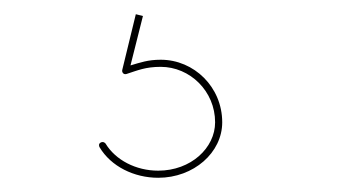

<svg xmlns="http://www.w3.org/2000/svg" viewBox="-20 -30 490 270"><path d="M181 -7.5 171 -10 152 68C152 68.5 151.5 69.5 152 71C152.5 73 154.5 75 158 74C173.5 69 184.5 64 206 64C247 64 282.5 98 282.5 142C282.5 178 248.5 210 202.5 210C171 210 142.5 195 128.5 172C128 171 125 168.5 121.5 170.5C118 172.5 119.5 176 120 177C136 204 168.5 220 202.5 220C252.5 220 292.5 184.5 292.5 142C292.5 92.5 253 54 206 54C188 54 177 58 163.5 62Z"/></svg>

Font: ZnikomitSC
Style: Regular
Weight: 100
Designer: gluk
Foundry: gluk
Version: Version 0.55